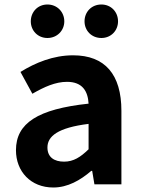

<svg xmlns="http://www.w3.org/2000/svg" viewBox="-20 -820 631 854"><path d="M217 14C281 14 337 -18 386 -60H390L400 0H520V-327C520 -489 447 -574 305 -574C217 -574 137 -541 71 -500L124 -403C176 -433 226 -456 278 -456C347 -456 371 -414 374 -359C148 -335 51 -272 51 -152C51 -57 117 14 217 14ZM265 -101C222 -101 191 -120 191 -164C191 -214 237 -252 374 -269V-156C338 -121 307 -101 265 -101ZM191 -651C234 -651 266 -684 266 -725C266 -767 234 -800 191 -800C148 -800 117 -767 117 -725C117 -684 148 -651 191 -651ZM431 -651C474 -651 505 -684 505 -725C505 -767 474 -800 431 -800C387 -800 356 -767 356 -725C356 -684 387 -651 431 -651Z"/></svg>

Font: Source Han Sans CN
Style: Bold
Weight: 700
Designer: Ryoko NISHIZUKA 西塚涼子 (kana, bopomofo & ideographs); Paul D. Hunt (Latin, Greek & Cyrillic); Sandoll Communications 산돌커뮤니
Foundry: Adobe
Version: Version 2.001;hotconv 1.0.107;makeotfexe 2.5.65593